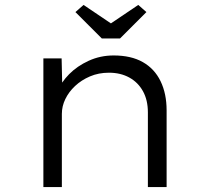

<svg xmlns="http://www.w3.org/2000/svg" viewBox="-20 -759 851 779"><path d="M156 0V-522H230L233 -391L213 -388Q228 -425 260.5 -458Q293 -491 340 -512.5Q387 -534 441 -534Q512 -534 559.5 -507Q607 -480 631.5 -429.5Q656 -379 656 -311V0H580V-303Q580 -353 560 -389Q540 -425 504.5 -444.5Q469 -464 422 -464Q380 -464 345 -449Q310 -434 284.5 -410Q259 -386 245 -357Q231 -328 231 -297V0H194Q183 0 173.5 0Q164 0 156 0ZM393 -603 286 -710 319 -739 445 -654H415L541 -739L574 -710L467 -603Z"/></svg>

Font: Lexend Giga Light
Style: Regular
Weight: 300
Version: Version 1.007